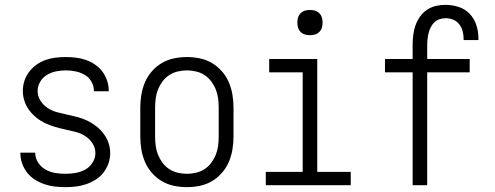

<svg xmlns="http://www.w3.org/2000/svg" viewBox="-20 -763 2040 791"><path d="M249 8Q227 8 205.5 5.5Q184 3 163.5 -4Q143 -11 124.5 -22.5Q106 -34 92.5 -51Q79 -68 71.5 -89Q64 -110 64 -131V-134H125V-133Q125 -112 137 -93.5Q149 -75 167.5 -64.5Q186 -54 207 -50.5Q228 -47 249 -47Q270 -47 291 -50.5Q312 -54 330.5 -64Q349 -74 361 -92.5Q373 -111 373 -132Q373 -154 361 -172.5Q349 -191 331 -202.5Q313 -214 291.5 -219.5Q270 -225 249 -229.5Q228 -234 207.5 -240Q187 -246 167.5 -255Q148 -264 131 -277.5Q114 -291 101 -308Q88 -325 81 -346Q74 -367 74 -388Q74 -409 80.5 -429.5Q87 -450 100 -467Q113 -484 130.5 -496.5Q148 -509 168 -516Q188 -523 209 -525.5Q230 -528 251 -528Q272 -528 293 -525.5Q314 -523 334 -516Q354 -509 371.5 -497Q389 -485 401.5 -468.5Q414 -452 421 -431.5Q428 -411 428 -390V-387H367V-389Q367 -409 356.5 -427Q346 -445 328.5 -455Q311 -465 291 -469Q271 -473 251 -473Q231 -473 211 -469Q191 -465 173.5 -454.5Q156 -444 145.5 -426Q135 -408 135 -388Q135 -367 147 -348Q159 -329 177 -317.5Q195 -306 216 -300.5Q237 -295 258 -290.5Q279 -286 300 -280.5Q321 -275 340.5 -265.5Q360 -256 377 -242.5Q394 -229 407 -212Q420 -195 427 -174.5Q434 -154 434 -132Q434 -110 426.5 -89Q419 -68 405.5 -51Q392 -34 373.5 -22.5Q355 -11 334.5 -4Q314 3 292.5 5.5Q271 8 249 8Z M750 8Q723 8 696.5 2.5Q670 -3 647 -16.5Q624 -30 606 -50.5Q588 -71 577.5 -95.5Q567 -120 562.5 -146.5Q558 -173 558 -200V-320Q558 -347 562.5 -373.5Q567 -400 577.5 -424.5Q588 -449 606 -469.5Q624 -490 647 -503.5Q670 -517 696.5 -522.5Q723 -528 750 -528Q777 -528 803.5 -522.5Q830 -517 853 -503.5Q876 -490 894 -469.5Q912 -449 922.5 -424.5Q933 -400 937.5 -373.5Q942 -347 942 -320V-200Q942 -173 937.5 -146.5Q933 -120 922.5 -95.5Q912 -71 894 -50.5Q876 -30 853 -16.5Q830 -3 803.5 2.5Q777 8 750 8ZM750 -47Q769 -47 788 -51.5Q807 -56 823 -66.5Q839 -77 850.5 -92.5Q862 -108 869 -125.5Q876 -143 878.5 -162Q881 -181 881 -200V-320Q881 -339 878.5 -358Q876 -377 869 -394.5Q862 -412 850.5 -427.5Q839 -443 823 -453.5Q807 -464 788 -468.5Q769 -473 750 -473Q731 -473 712 -468.5Q693 -464 677 -453.5Q661 -443 649.5 -427.5Q638 -412 631 -394.5Q624 -377 621.5 -358Q619 -339 619 -320V-200Q619 -181 621.5 -162Q624 -143 631 -125.5Q638 -108 649.5 -92.5Q661 -77 677 -66.5Q693 -56 712 -51.5Q731 -47 750 -47Z M1075 0V-55H1227V-465H1089V-520H1287V-55H1425V0ZM1257 -618Q1246 -618 1236 -621Q1226 -624 1218.5 -631.5Q1211 -639 1208 -649Q1205 -659 1205 -670Q1205 -681 1208 -691Q1211 -701 1218.5 -708.5Q1226 -716 1236 -719Q1246 -722 1257 -722Q1268 -722 1278 -719Q1288 -716 1295.5 -708.5Q1303 -701 1306 -691Q1309 -681 1309 -670Q1309 -659 1306 -649Q1303 -639 1295.5 -631.5Q1288 -624 1278 -621Q1268 -618 1257 -618Z M1680 0V-465H1566V-520H1680V-579Q1680 -599 1682.5 -619Q1685 -639 1691.5 -658Q1698 -677 1710 -694Q1722 -711 1739 -722.5Q1756 -734 1775.5 -738.5Q1795 -743 1816 -743Q1843 -743 1869.5 -734.5Q1896 -726 1915 -706Q1934 -686 1942.5 -659.5Q1951 -633 1951 -606V-598H1890V-603Q1890 -619 1886 -634.5Q1882 -650 1872 -663Q1862 -676 1847 -682Q1832 -688 1816 -688Q1803 -688 1791 -684Q1779 -680 1770 -671.5Q1761 -663 1755 -651.5Q1749 -640 1746 -628Q1743 -616 1741.5 -603.5Q1740 -591 1740 -579V-520H1915V-465H1740V0Z"/></svg>

Font: Iosevka SS18 Light
Style: Regular
Weight: 300
Monospace: yes
Designer: Belleve Invis
Foundry: Belleve Invis
Version: Version 25.1.1; ttfautohint (v1.8.4)